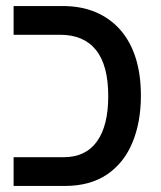

<svg xmlns="http://www.w3.org/2000/svg" viewBox="-20 -615 531 635"><path d="M25 0V-95H190Q263 -95 300.5 -147Q338 -199 338 -297Q338 -399 297.5 -449.5Q257 -500 179 -500H25V-595H188Q249 -595 297 -574.5Q345 -554 378.5 -515.5Q412 -477 429 -422.5Q446 -368 446 -299Q446 -211 418 -143.5Q390 -76 334 -38Q278 0 194 0Z"/></svg>

Font: Noto Sans Hebrew SemiCondensed Medium
Style: Regular
Weight: 500
Width: 4
Designer: Monotype Design Team
Foundry: Monotype Imaging Inc.
Version: Version 2.003